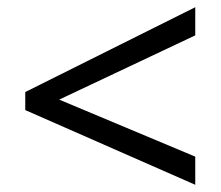

<svg xmlns="http://www.w3.org/2000/svg" viewBox="-20 -628 612 532"><path d="M521 -116V-194L144 -352L521 -530V-608L50 -373V-323Z"/></svg>

Font: Noto Sans Sunuwar
Style: Regular
Weight: 400
Designer: Anshuman Pandey
Foundry: Jamra Patel LLC
Version: Version 1.000